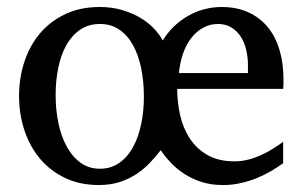

<svg xmlns="http://www.w3.org/2000/svg" viewBox="-20 -514 860 546"><path d="M786.1 -289.1Q786.1 -283.7 786.1 -275.9Q786.1 -268.1 785.2 -261.2H483.9Q483.9 -223.6 492.2 -186.8Q500.5 -149.9 519.5 -120.6Q538.6 -91.3 569.8 -73.2Q601.1 -55.2 647 -55.2Q667.5 -55.2 686.8 -60.3Q706.1 -65.4 723.6 -73.5Q741.2 -81.5 756.6 -91.3Q772 -101.1 785.2 -110.8V-49.8Q769.5 -38.6 751 -27.6Q732.4 -16.6 710.9 -7.8Q689.5 1 665 6.6Q640.6 12.2 613.8 12.2Q580.1 12.2 553 3.4Q525.9 -5.4 504.2 -19.5Q482.4 -33.7 465.8 -51.3Q449.2 -68.8 437 -86.9Q422.9 -68.4 406 -50.8Q389.2 -33.2 367.9 -19Q346.7 -4.9 320.3 3.7Q293.9 12.2 261.2 12.2Q207 12.2 164.8 -8.1Q122.6 -28.3 93.5 -63Q64.5 -97.7 49.3 -143.8Q34.2 -189.9 34.2 -241.2Q34.2 -293 49.6 -339.1Q64.9 -385.3 94.2 -419.7Q123.5 -454.1 166.3 -474.1Q209 -494.1 263.2 -494.1Q297.9 -494.1 326.9 -485.6Q356 -477.1 378.7 -463.6Q401.4 -450.2 417.5 -433.1Q433.6 -416 442.9 -398.9Q456.1 -420.9 474.4 -438.5Q492.7 -456.1 514.2 -468.5Q535.6 -481 560.1 -487.5Q584.5 -494.1 609.9 -494.1Q653.3 -494.1 686.3 -479Q719.2 -463.9 741.5 -436.8Q763.7 -409.7 774.9 -371.8Q786.1 -334 786.1 -289.1ZM685.1 -328.1Q685.1 -352.5 679.7 -374Q674.3 -395.5 663.6 -411.4Q652.8 -427.2 637 -436.5Q621.1 -445.8 600.1 -445.8Q576.2 -445.8 556.9 -434.8Q537.6 -423.8 523.2 -405Q508.8 -386.2 500.2 -360.8Q491.7 -335.4 488.8 -306.2H685.1ZM389.2 -238.8Q389.2 -281.7 381.6 -319.3Q374 -356.9 358.6 -385Q343.3 -413.1 319.8 -429.4Q296.4 -445.8 264.2 -445.8Q231.4 -445.8 207.5 -429.2Q183.6 -412.6 168.2 -384.8Q152.8 -356.9 145.5 -320.3Q138.2 -283.7 138.2 -244.1Q138.2 -202.1 146 -164.3Q153.8 -126.5 169.7 -97.4Q185.5 -68.4 209 -51.3Q232.4 -34.2 264.2 -34.2Q295.9 -34.2 319.6 -51Q343.3 -67.9 358.6 -96.2Q374 -124.5 381.6 -161.6Q389.2 -198.7 389.2 -238.8Z"/></svg>

Font: Tagmukay Beta
Style: Regular
Weight: 400
Designer: Peter Martin
Foundry: SIL International
Version: Version 2.000; dev 82b92eM